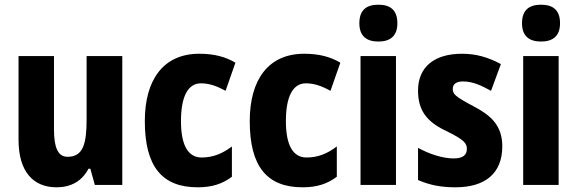

<svg xmlns="http://www.w3.org/2000/svg" viewBox="-20 -788 2462 818"><path d="M501 -549H349V-281C349 -179 336 -120 268 -120C227 -120 210 -159 210 -237V-549H59V-192C59 -60 119 10 221 10C282 10 329 -16 357 -69H365L384 0H501Z M822 10C882 10 927 -4 968 -35V-164C927 -133 887 -117 839 -117C782 -117 751 -168 751 -272C751 -377 781 -433 836 -433C871 -433 903 -422 941 -401L983 -521C942 -545 895 -559 829 -559C675 -559 597 -447 597 -272C597 -78 671 10 822 10Z M1269 10C1329 10 1374 -4 1415 -35V-164C1374 -133 1334 -117 1286 -117C1229 -117 1198 -168 1198 -272C1198 -377 1228 -433 1283 -433C1318 -433 1350 -422 1388 -401L1430 -521C1389 -545 1342 -559 1276 -559C1122 -559 1044 -447 1044 -272C1044 -78 1118 10 1269 10Z M1592 -768C1540 -768 1511 -744 1511 -689C1511 -635 1541 -611 1592 -611C1643 -611 1673 -635 1673 -689C1673 -743 1645 -768 1592 -768ZM1667 -549H1516V0H1667Z M2120 -165C2120 -255 2069 -298 1996 -336C1919 -377 1909 -387 1909 -409C1909 -430 1924 -441 1953 -441C1995 -441 2032 -423 2072 -401L2114 -515C2058 -545 2007 -559 1948 -559C1831 -559 1761 -503 1761 -402C1761 -318 1798 -270 1877 -232C1962 -191 1969 -176 1969 -153C1969 -127 1951 -113 1913 -113C1864 -113 1807 -133 1761 -158V-21C1812 1 1860 10 1920 10C2048 10 2120 -50 2120 -165Z M2285 -768C2233 -768 2204 -744 2204 -689C2204 -635 2234 -611 2285 -611C2336 -611 2366 -635 2366 -689C2366 -743 2338 -768 2285 -768ZM2360 -549H2209V0H2360Z"/></svg>

Font: Noto Sans Sinhala UI Condensed ExtraBold
Style: Regular
Weight: 800
Width: 3
Designer: Jelle Bosma - Monotype Design Team
Foundry: Monotype Imaging Inc.
Version: Version 2.006